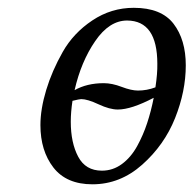

<svg xmlns="http://www.w3.org/2000/svg" viewBox="-20 -462 498 494"><path d="M84 -140.1Q84 -181.2 98.9 -230.5Q113.8 -279.8 141.4 -328.4Q168.9 -377 217.5 -409.4Q266.1 -441.9 324.2 -441.9Q395 -441.9 426.5 -400.9Q458 -359.9 458 -293.9Q458 -227.1 430.4 -158Q402.8 -88.9 345.9 -38.3Q289.1 12.2 217.8 12.2Q150.9 12.2 117.4 -31Q84 -74.2 84 -140.1ZM379.9 -237.3Q385.3 -272.9 384.8 -297.9Q384.8 -408.7 307.1 -409.2Q261.2 -409.2 224.9 -356.2Q188.5 -303.2 171.9 -230Q203.6 -248 247.1 -248Q268.1 -248 293 -238.5Q317.9 -229 335 -229Q357.9 -229 379.9 -237.3ZM166.5 -202.6Q162.1 -173.8 162.1 -148.9Q162.1 -94.7 181.2 -58.8Q200.2 -22.9 242.2 -22.9Q270.5 -22.9 293.7 -40Q316.9 -57.1 332.8 -85.9Q348.6 -114.7 358.6 -145.3Q368.7 -175.8 375.5 -210.4Q317.9 -180.2 283.2 -180.2Q262.2 -180.2 233.6 -193.6Q205.1 -207 189 -207Q184.6 -207 166.5 -202.6Z"/></svg>

Font: Linux Libertine
Style: Italic
Weight: 400
Italic angle: -12°
Designer: Philipp H. Poll
Foundry: Philipp H. Poll
Version: Version 5.1.6 ; ttfautohint (v0.9)